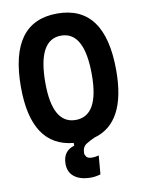

<svg xmlns="http://www.w3.org/2000/svg" viewBox="-98 -770 782 1048"><g transform="rotate(-10 293.0 -246.0)"><path d="M321.3 210.9Q261.2 210.9 228.5 185.3Q195.8 159.7 195.8 113.3Q195.8 42 259.8 23.4V8.3Q28.8 -13.2 28.8 -341.8Q28.8 -703.1 293 -703.1Q557.1 -703.1 557.1 -341.8Q557.1 -51.3 377 -1Q351.6 9.8 328.6 24.4Q305.7 39.1 305.7 73.7Q305.7 83 314 93.8Q322.3 104.5 346.2 104.5Q362.3 104.5 382.3 99.1L373.5 202.6Q345.2 210.9 321.3 210.9ZM293 -113.3Q421.9 -113.3 421.9 -341.8Q421.9 -580.6 293 -580.6Q164.1 -580.6 164.1 -341.8Q164.1 -113.3 293 -113.3Z"/></g></svg>

Font: Caskaydia Cove
Style: Bold
Weight: 700
Monospace: yes
Designer: Aaron Bell
Foundry: Saja Typeworks
Version: Version 4.300; ttfautohint (v1.8.3)